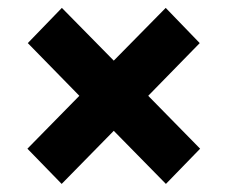

<svg xmlns="http://www.w3.org/2000/svg" viewBox="-20 -492 571 482"><path d="M179.2 -251.5 49.8 -383.8 135.3 -472.2 265.6 -339.8 396 -472.2 481.4 -383.8 352.1 -251.5 482.4 -118.7 396.5 -30.3 265.6 -163.6 134.8 -30.3 48.8 -118.7Z"/></svg>

Font: Vazirmatn RD Black
Style: Regular
Weight: 900
Designer: Saber Rastikerdar
Foundry: Saber Rastikerdar
Version: Version 32.102